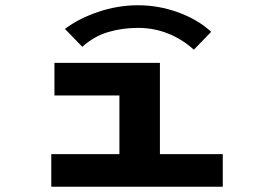

<svg xmlns="http://www.w3.org/2000/svg" viewBox="-20 -710 1040 730"><path d="M175 0V-124H434V-347H187V-471H588V-124H827V0ZM293 -532 227 -600Q278 -639 352.5 -664.5Q427 -690 505 -690Q583 -690 657.5 -663Q732 -636 783 -589L717 -521Q673 -561 619 -582.5Q565 -604 505 -604Q445 -604 391 -588Q337 -572 293 -532Z"/></svg>

Font: Inconsolata UltraExpanded Black
Style: Regular
Weight: 900
Width: 9
Monospace: yes
Designer: Raph Levien, Cyreal, Brenton Simpson
Foundry: Raph Levien, Cyreal, Google
Version: Version 3.001; ttfautohint (v1.8.2.53-6de2)